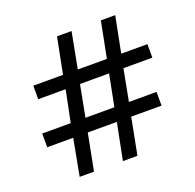

<svg xmlns="http://www.w3.org/2000/svg" viewBox="-114 -750 881 868"><g transform="rotate(-20 326.5 -316.0)"><path d="M159 -176H34V-242H171L202 -394H70V-459H213L247 -632H317L284 -459H424L458 -632H527L493 -459H619V-394H480L451 -242H584V-176H438L404 0H334L369 -176H229L195 0H126ZM381 -242 411 -394H271L242 -242Z"/></g></svg>

Font: ltamil85
Style: Book
Weight: 400
Designer: Jelle Bosma - Monotype Design Team
Foundry: Monotype Imaging Inc.
Version: Version 2.003